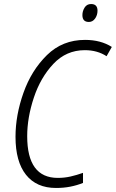

<svg xmlns="http://www.w3.org/2000/svg" viewBox="-20 -923 575 953"><path d="M464 -870Q464 -903 432 -903Q411 -903 400 -885.5Q389 -868 389 -848Q389 -814 421 -814Q440 -814 452 -831Q464 -848 464 -870ZM392 -15V-65Q361 -54 330.5 -47Q300 -40 267 -40Q115 -40 115 -247Q115 -339 148 -438.5Q181 -538 245 -606Q309 -674 401 -674Q463 -674 509 -644L535 -690Q480 -725 402 -725Q290 -725 213 -649.5Q136 -574 96.5 -462.5Q57 -351 57 -244Q57 -121 109 -55.5Q161 10 258 10Q296 10 329 3.5Q362 -3 392 -15Z"/></svg>

Font: Noto Sans UI SemiCondensed Light
Style: Italic
Weight: 300
Width: 4
Designer: Monotype Design Team
Foundry: Monotype Imaging Inc.
Version: 1.001